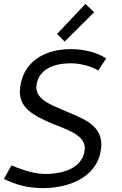

<svg xmlns="http://www.w3.org/2000/svg" viewBox="-50 -959 631 989"><path d="M390 -939 244 -784 283 -745 435 -896ZM52 -488C52 -401 124 -363 215 -324C288 -293 387 -267 387 -195C382 -99 286 -64 187 -63C139 -63 86 -75 9 -107L-30 -37C31 -9 86 10 174 10C318 9 467 -55 472 -214C472 -323 364 -353 270 -394C214 -419 137 -446 137 -510C142 -593 212 -632 314 -633C360 -633 416 -620 456 -596L497 -658C445 -692 377 -706 314 -706C178 -706 59 -639 52 -488Z"/></svg>

Font: Cantarell
Style: Oblique
Weight: 400
Italic angle: -8°
Designer: Dave Crossland
Version: Version 0.024